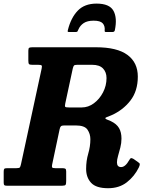

<svg xmlns="http://www.w3.org/2000/svg" viewBox="-61 -1006 808 1040"><path d="M691 -99Q667.5 -51 626.2 -18.8Q585 13.5 524.5 13.5Q459.5 13.5 432.5 -15.8Q405.5 -45 405.5 -91Q405.5 -135 417 -174Q428.5 -213 428.5 -252Q428.5 -280.5 413 -303.5Q397.5 -326.5 349.5 -326.5H287.5Q274 -326.5 269.2 -322.2Q264.5 -318 262 -306L221.5 -115Q219 -103.5 221.5 -99.2Q224 -95 239 -95H277.5Q288.5 -95 293 -92Q297.5 -89 297.5 -77.5V-26Q297.5 -10 294.2 -5Q291 0 275.5 0H-23.5Q-34.5 0 -37.8 -3.2Q-41 -6.5 -41 -17.5V-75.5Q-41 -88 -37.8 -91.5Q-34.5 -95 -22 -95H27.5Q44 -95 47 -99.8Q50 -104.5 53 -118L164.5 -634Q167.5 -647.5 164.5 -651.2Q161.5 -655 146 -655H113.5Q99.5 -655 96 -659.2Q92.5 -663.5 92.5 -678V-731.5Q92.5 -744.5 97.2 -747.2Q102 -750 115.5 -750H458.5Q573.5 -750 629.5 -708.5Q685.5 -667 685.5 -591Q685.5 -513 645.2 -461Q605 -409 541 -381Q526.5 -374.5 518.2 -372Q510 -369.5 510 -365.5Q510 -361.5 517.2 -359Q524.5 -356.5 539 -350Q570.5 -335 583.8 -312.2Q597 -289.5 597 -255Q597 -231 590.8 -206.8Q584.5 -182.5 578.5 -161.8Q572.5 -141 572.5 -126.5Q572.5 -101 595 -101Q618 -101 639.5 -139.5Q644.5 -148.5 648.5 -149.5Q652.5 -150.5 662.5 -145L686.5 -128Q696 -122.5 696.2 -116.8Q696.5 -111 691 -99ZM313 -424H382Q417 -424 447.5 -446.5Q478 -469 497 -505.5Q516 -542 516 -583Q516 -615 497 -635Q478 -655 438 -655H357.5Q343.5 -655 339.8 -651Q336 -647 333 -634L292.5 -445.5Q289 -430 292.8 -427Q296.5 -424 313 -424ZM462 -986.5Q532 -986.5 553.5 -947.8Q575 -909 561 -842Q559 -832.5 547.5 -832.5H513Q505 -832.5 506 -840.5Q508.5 -865 495.5 -879.5Q482.5 -894 446.5 -894Q412 -894 392.5 -881Q373 -868 364 -847Q360.5 -840 358.8 -836.2Q357 -832.5 348 -832.5H314.5Q306.5 -832.5 305.8 -834.8Q305 -837 307 -844.5Q323.5 -910 360.2 -948.2Q397 -986.5 462 -986.5Z"/></svg>

Font: Besley* Narrow
Style: Bold Italic
Weight: 700
Width: 4
Italic angle: -13°
Designer: Owen Earl
Foundry: indestructible type*
Version: Version 3.000; ttfautohint (v1.8.3)